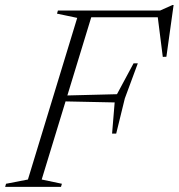

<svg xmlns="http://www.w3.org/2000/svg" viewBox="-49 -726 694 746"><path d="M486.5 -480 436 -343.5 402.5 -207H386.5L396.5 -328L181.5 -332.5L188.5 -354.5L405.5 -360L470 -480ZM597.5 -505.5 583.5 -505 563 -667 590 -659H262.5L271 -685H573L621 -706.5H625.5ZM113 -28.5 191.5 -12 188 0H-29L-25.5 -12L59.5 -28.5L251 -656.5L172.5 -673L176 -685H313.5Z"/></svg>

Font: Newsreader 36pt Light
Style: Italic
Weight: 300
Italic angle: -17°
Designer: Hugues Gentile
Foundry: Production Type
Version: Version 1.003